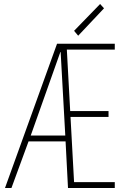

<svg xmlns="http://www.w3.org/2000/svg" viewBox="-20 -938 602 958"><path d="M4.9 0 264.6 -719.7H295.9V-678.7H281.2L129.9 -252L126 -242.2L37.1 0ZM114.3 -232.4V-261.7H321.3V-232.4ZM319.3 0 306.6 -244.1 306.2 -253.9 280.3 -719.7H552.7V-690.4H313.5L349.6 -29.3H552.7V0ZM325.2 -354.5 321.3 -383.8H521.5V-354.5ZM370.1 -759.8 349.6 -784.2 479.5 -918 499 -896.5Z"/></svg>

Font: Reddit Mono ExtraLight
Style: Regular
Weight: 250
Monospace: yes
Designer: Stephen Hutchings
Foundry: Reddit
Version: Version 1.014